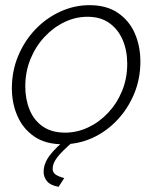

<svg xmlns="http://www.w3.org/2000/svg" viewBox="-20 -549 609 744"><path d="M223 10Q157 10 113.5 -19.5Q70 -49 48 -98.5Q26 -148 26 -207Q26 -274 50.5 -332.5Q75 -391 117 -435Q159 -479 213.5 -504Q268 -529 327 -529Q393 -529 437 -499Q481 -469 502.5 -419.5Q524 -370 524 -310Q524 -244 500 -186Q476 -128 434 -83.5Q392 -39 338 -14.5Q284 10 223 10ZM232 -35Q278 -35 321 -55Q364 -75 398.5 -111.5Q433 -148 453 -196.5Q473 -245 473 -302Q473 -353 455.5 -394Q438 -435 404 -459.5Q370 -484 319 -484Q273 -484 230 -463.5Q187 -443 152.5 -406Q118 -369 98 -320Q78 -271 78 -214Q78 -164 95 -123Q112 -82 146.5 -58.5Q181 -35 232 -35ZM149 117Q149 85 172.5 53.5Q196 22 243 -15H256L263 0Q220 37 202 60.5Q184 84 184 105Q184 119 195 127Q206 135 229 141L207 175Q175 169 162 153Q149 137 149 117Z"/></svg>

Font: Raleway Thin Light
Style: Italic
Weight: 300
Italic angle: -12°
Version: Version 4.026